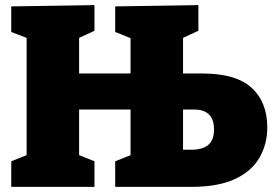

<svg xmlns="http://www.w3.org/2000/svg" viewBox="-20 -730 1074 750"><path d="M24 0V-100L84 -124V-582L24 -605V-705L349 -710V-610L289 -582V-443H490V-581L430 -605V-705L755 -710V-610L695 -582V-443H769Q902 -443 963 -387Q1024 -331 1024 -232Q1024 -167 993.5 -114Q963 -61 897.5 -30.5Q832 0 726 0H430V-100L490 -124V-302H289V-124L349 -100V0ZM739 -302H695V-145H725Q771 -145 793.5 -164Q816 -183 816 -224Q816 -302 739 -302Z"/></svg>

Font: Bitter Black
Style: Regular
Weight: 900
Designer: Sol Matas, and Bitter project Authors
Foundry: Sol Matas
Version: Version 2.001